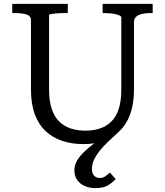

<svg xmlns="http://www.w3.org/2000/svg" viewBox="-20 -730 847 986"><path d="M464 6Q437 10 408 10Q350 10 301 -6Q252 -22 215.5 -55.5Q179 -89 159 -142.5Q139 -196 139 -271V-627Q139 -649 115 -656Q91 -663 54 -663H43V-710H328V-663H319Q305 -663 289.5 -662.5Q274 -662 261 -660.5Q248 -659 240 -657.5Q232 -656 232 -653V-271Q232 -211 246 -170Q260 -129 285 -105Q310 -81 344 -70Q378 -59 419 -59Q459 -59 492.5 -70Q526 -81 551 -105Q576 -129 589.5 -170Q603 -211 603 -271V-641Q603 -646 595 -650Q587 -654 574 -657Q561 -660 545.5 -661.5Q530 -663 516 -663H507V-710H764V-663H753Q729 -663 709.5 -658.5Q690 -654 679 -644Q668 -634 668 -617V-271Q668 -223 659.5 -183Q651 -143 635 -112.5Q619 -82 596 -59Q583 -46 559 -24.5Q535 -3 510.5 23Q486 49 469 78Q452 107 452 136Q452 161 463.5 172.5Q475 184 492 184Q509 184 522 174.5Q535 165 545 156L574 190Q555 210 532 223Q509 236 470 236Q439 236 414.5 225Q390 214 376 193.5Q362 173 362 145Q362 119 375 96Q388 73 412 50Q434 29 464 6Z"/></svg>

Font: Roboto Serif 20pt
Style: Regular
Weight: 400
Designer: Greg Gazdowicz
Foundry: Commercial Type
Version: Version 1.008